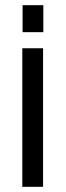

<svg xmlns="http://www.w3.org/2000/svg" viewBox="-20 -720 254 740"><path d="M67 -596V-700H147V-596ZM66 0V-534H146V0Z"/></svg>

Font: Homenaje
Style: Regular
Weight: 400
Designer: Constanza Artigas Preller, Agustina Mingote
Foundry: Constanza Artigas Preller, Agustina Mingote
Version: Version 1.100